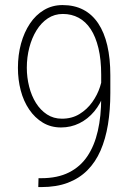

<svg xmlns="http://www.w3.org/2000/svg" viewBox="-20 -741 524 769"><path d="M134.3 -27.3H145.5Q210.4 -27.3 256.1 -50.3Q301.8 -73.2 330.1 -115.5Q358.4 -157.7 371.8 -216.8Q385.3 -275.9 385.3 -347.7V-441.4Q385.3 -502 374.3 -547.9Q363.3 -593.8 343.3 -624.3Q323.2 -654.8 294.9 -669.9Q266.6 -685.1 231.9 -685.1Q198.2 -685.1 171.6 -667.5Q145 -649.9 126.2 -619.4Q107.4 -588.9 97.4 -550.3Q87.4 -511.7 87.4 -469.7Q87.4 -431.2 96.7 -394.3Q106 -357.4 124 -328.6Q142.1 -299.8 168.2 -282.7Q194.3 -265.6 228 -265.6Q268.1 -265.6 298.3 -284.2Q328.6 -302.7 349.4 -331.8Q370.1 -360.8 380.6 -393.3Q391.1 -425.8 391.6 -453.6L411.1 -454.1Q411.1 -406.7 397 -366Q382.8 -325.2 357.4 -294.7Q332 -264.2 297.9 -247.3Q263.7 -230.5 224.6 -230.5Q183.6 -230.5 151.6 -249.8Q119.6 -269 96.9 -302.5Q74.2 -335.9 63 -378.9Q51.8 -421.9 51.8 -469.2Q51.8 -521 64.2 -566.4Q76.7 -611.8 99.9 -646.5Q123 -681.2 156.2 -700.9Q189.5 -720.7 230.5 -720.7Q277.8 -720.7 313.5 -702.1Q349.1 -683.6 373.3 -647.5Q397.5 -611.3 409.7 -559.1Q421.9 -506.8 421.9 -439.5V-368.7Q421.9 -300.8 412.4 -242.4Q402.8 -184.1 382.6 -137.7Q362.3 -91.3 329.8 -58.8Q297.4 -26.4 251.7 -9Q206.1 8.3 145.5 8.3H133.3Z"/></svg>

Font: Roboto Condensed ExtraLight
Style: Regular
Weight: 250
Designer: Christian Robertson
Foundry: Google
Version: Version 3.008; 2023